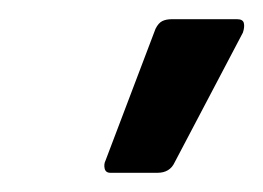

<svg xmlns="http://www.w3.org/2000/svg" viewBox="-20 -725 274 200"><path d="M95 -545Q90 -545 89 -549.5Q88 -554 90 -558L142 -695Q145 -701 149 -703Q153 -705 159 -705H227Q233 -705 234 -701Q235 -697 233 -691L162 -556Q157 -545 144 -545Z"/></svg>

Font: Sofia Sans Condensed SemiBold
Style: Italic
Weight: 600
Italic angle: -9°
Version: Version 4.100